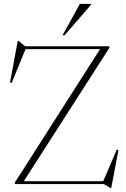

<svg xmlns="http://www.w3.org/2000/svg" viewBox="-20 -955 655 996"><path d="M547.5 -715V-707L103.5 -15H515.5L586 -179L594.5 -177L557 20.5H553L519 0H57V-8L499 -700H112.5L40.5 -525L32 -526.5L72 -743H75L110.5 -715ZM304.5 -772 394.5 -935H453.5V-932L315 -772Z"/></svg>

Font: Newsreader 72pt ExtraLight
Style: Regular
Weight: 275
Designer: Hugues Gentile
Foundry: Production Type
Version: Version 1.003; ttfautohint (v1.8.3)